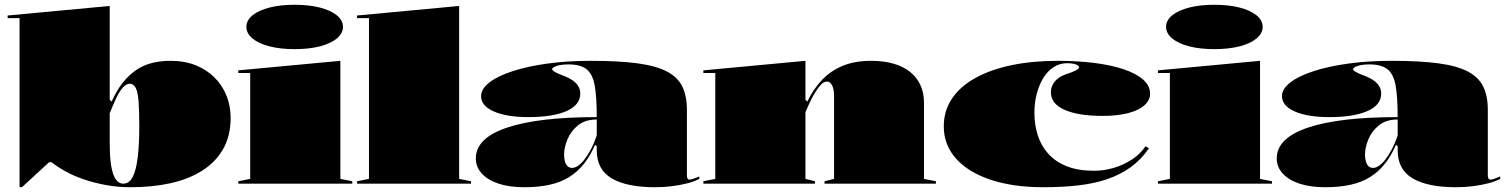

<svg xmlns="http://www.w3.org/2000/svg" viewBox="-20 -770 6315 805"><path d="M62 15V-694H12V-705L440 -745V-352L448 -344Q470 -393 496.5 -425.5Q523 -458 553.5 -478Q584 -498 619.5 -506.5Q655 -515 694 -515Q755 -515 801.5 -496Q848 -477 880.5 -444Q913 -411 930 -368Q947 -325 947 -276Q947 -201 916 -146Q885 -91 828.5 -55Q772 -19 695.5 -2Q619 15 527 15Q474 15 425 6Q376 -3 333 -17.5Q290 -32 255.5 -51Q221 -70 196 -90H186L72 15ZM497 0Q522 0 536.5 -28.5Q551 -57 557.5 -111Q564 -165 564 -241Q564 -306 561 -345Q558 -384 549 -401.5Q540 -419 524 -419Q510 -419 496 -404Q482 -389 468.5 -361Q455 -333 440 -295V-170Q440 -123 444 -90.5Q448 -58 455.5 -38Q463 -18 473.5 -9Q484 0 497 0Z M1215 -564Q1156 -564 1110.5 -575.5Q1065 -587 1039 -608.5Q1013 -630 1013 -657Q1013 -685 1039 -706Q1065 -727 1110.5 -738.5Q1156 -750 1215 -750Q1275 -750 1320.5 -738.5Q1366 -727 1392 -706Q1418 -685 1418 -657Q1418 -630 1392 -608.5Q1366 -587 1320.5 -575.5Q1275 -564 1215 -564ZM979 0V-10L1029 -20V-464H979V-475L1407 -515V-20L1457 -10V0Z M1905 -20 1955 -10V0H1477V-10L1527 -20V-694H1477V-705L1905 -745Z M2457 -515Q2575 -515 2653 -504.5Q2731 -494 2776.5 -470Q2822 -446 2841 -406.5Q2860 -367 2860 -310V-34Q2860 -27 2862.5 -22Q2865 -17 2871 -17Q2877 -17 2887 -20.5Q2897 -24 2912 -30V-20Q2894 -10 2864 -2Q2834 6 2798.5 10.5Q2763 15 2727 15Q2608 15 2545 -22Q2482 -59 2482 -140Q2482 -142 2482 -143.5Q2482 -145 2482 -148.5Q2482 -152 2482 -157L2475 -163Q2455 -117 2428.5 -83.5Q2402 -50 2367 -28Q2332 -6 2285 4.5Q2238 15 2178 15Q2116 15 2070.5 0Q2025 -15 2000 -42.5Q1975 -70 1975 -106Q1975 -191 2106 -235Q2237 -279 2482 -279Q2482 -363 2473.5 -411Q2465 -459 2439.5 -479.5Q2414 -500 2363 -500Q2342 -500 2327 -497Q2312 -494 2303.5 -489Q2295 -484 2295 -480Q2295 -475 2307 -468Q2319 -461 2349 -450Q2413 -424 2413 -378Q2413 -330 2355.5 -304.5Q2298 -279 2195 -279Q2105 -279 2051 -302.5Q1997 -326 1997 -367Q1997 -397 2031.5 -424Q2066 -451 2129 -471.5Q2192 -492 2275.5 -503.5Q2359 -515 2457 -515ZM2482 -269Q2434 -269 2404 -245Q2374 -221 2359.5 -186.5Q2345 -152 2345 -122Q2345 -105 2349 -92Q2353 -79 2360.5 -72.5Q2368 -66 2379 -66Q2390 -66 2403 -74.5Q2416 -83 2429.5 -100Q2443 -117 2457 -143Q2471 -169 2482 -203Z M3904 -10V0H3437V-10L3477 -20V-365Q3477 -397 3468.5 -412.5Q3460 -428 3447 -428Q3434 -428 3421.5 -414.5Q3409 -401 3396.5 -380.5Q3384 -360 3374 -338Q3364 -316 3357 -300V-20L3397 -10V0H2929V-10L2979 -20V-464H2929V-475L3357 -515V-352L3365 -344Q3390 -397 3427 -435.5Q3464 -474 3514.5 -494.5Q3565 -515 3632 -515Q3684 -515 3725 -503.5Q3766 -492 3794.5 -469.5Q3823 -447 3838.5 -414.5Q3854 -382 3854 -340V-20Z M4355 15Q4227 15 4133 -16.5Q4039 -48 3988 -105.5Q3937 -163 3937 -240Q3937 -305 3971 -356Q4005 -407 4068.5 -442.5Q4132 -478 4220 -496.5Q4308 -515 4416 -515Q4495 -515 4565 -506.5Q4635 -498 4688.5 -480.5Q4742 -463 4772 -437Q4802 -411 4802 -377Q4802 -349 4777 -327.5Q4752 -306 4707 -295Q4662 -284 4604 -284Q4501 -284 4443.5 -309.5Q4386 -335 4386 -383Q4386 -409 4403 -429Q4420 -449 4450 -459Q4504 -476 4504 -488Q4504 -493 4497 -497Q4490 -501 4479 -503Q4468 -505 4454 -505Q4423 -505 4397.5 -488.5Q4372 -472 4354.5 -443.5Q4337 -415 4327 -377.5Q4317 -340 4317 -297Q4317 -247 4331 -203Q4345 -159 4375 -125.5Q4405 -92 4452.5 -73Q4500 -54 4567 -54Q4608 -54 4649 -66Q4690 -78 4725.5 -101Q4761 -124 4783 -157L4797 -148Q4764 -100 4720 -68.5Q4676 -37 4621 -18.5Q4566 0 4499.5 7.5Q4433 15 4355 15Z M5071 -564Q5012 -564 4966.5 -575.5Q4921 -587 4895 -608.5Q4869 -630 4869 -657Q4869 -685 4895 -706Q4921 -727 4966.5 -738.5Q5012 -750 5071 -750Q5131 -750 5176.5 -738.5Q5222 -727 5248 -706Q5274 -685 5274 -657Q5274 -630 5248 -608.5Q5222 -587 5176.5 -575.5Q5131 -564 5071 -564ZM4835 0V-10L4885 -20V-464H4835V-475L5263 -515V-20L5313 -10V0Z M5815 -515Q5933 -515 6011 -504.5Q6089 -494 6134.5 -470Q6180 -446 6199 -406.5Q6218 -367 6218 -310V-34Q6218 -27 6220.5 -22Q6223 -17 6229 -17Q6235 -17 6245 -20.5Q6255 -24 6270 -30V-20Q6252 -10 6222 -2Q6192 6 6156.5 10.5Q6121 15 6085 15Q5966 15 5903 -22Q5840 -59 5840 -140Q5840 -142 5840 -143.5Q5840 -145 5840 -148.5Q5840 -152 5840 -157L5833 -163Q5813 -117 5786.5 -83.5Q5760 -50 5725 -28Q5690 -6 5643 4.5Q5596 15 5536 15Q5474 15 5428.5 0Q5383 -15 5358 -42.5Q5333 -70 5333 -106Q5333 -191 5464 -235Q5595 -279 5840 -279Q5840 -363 5831.5 -411Q5823 -459 5797.5 -479.5Q5772 -500 5721 -500Q5700 -500 5685 -497Q5670 -494 5661.5 -489Q5653 -484 5653 -480Q5653 -475 5665 -468Q5677 -461 5707 -450Q5771 -424 5771 -378Q5771 -330 5713.5 -304.5Q5656 -279 5553 -279Q5463 -279 5409 -302.5Q5355 -326 5355 -367Q5355 -397 5389.5 -424Q5424 -451 5487 -471.5Q5550 -492 5633.5 -503.5Q5717 -515 5815 -515ZM5840 -269Q5792 -269 5762 -245Q5732 -221 5717.5 -186.5Q5703 -152 5703 -122Q5703 -105 5707 -92Q5711 -79 5718.5 -72.5Q5726 -66 5737 -66Q5748 -66 5761 -74.5Q5774 -83 5787.5 -100Q5801 -117 5815 -143Q5829 -169 5840 -203Z"/></svg>

Font: Kalnia SemiExpanded
Style: Bold
Weight: 700
Width: 6
Designer: Frida Medrano
Foundry: Frida Medrano
Version: Version 1.105